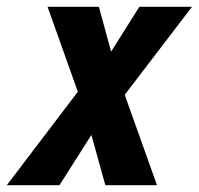

<svg xmlns="http://www.w3.org/2000/svg" viewBox="-81 -545 585 565"><path d="M-61 0 148 -275 59 -525H210L246 -393L329 -525H484L286 -266L381 0H229L188 -148L94 0Z"/></svg>

Font: Radio Canada Condensed
Style: Bold Italic
Weight: 700
Width: 3
Italic angle: -12°
Designer: Charles Daoud, Etienne Aubert Bonn, Alexandre Saumier Demers, Jacques Le Bailly
Foundry: Radio-Canada
Version: Version 2.104; ttfautohint (v1.8.4.7-5d5b);gftools[0.9.28.de